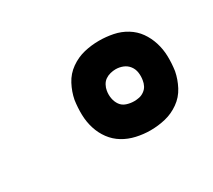

<svg xmlns="http://www.w3.org/2000/svg" viewBox="-65 -893 530 477"><g transform="rotate(-30 200.0 -654.5)"><path d="M252 -526Q232 -526 212 -530.5Q192 -535 175.5 -545Q159 -555 147.5 -570.5Q136 -586 130 -605Q124 -624 123.5 -644.5Q123 -665 126 -686Q130 -707 140.5 -727Q151 -747 169.5 -760Q188 -773 209 -778Q230 -783 252 -783Q272 -783 292 -779Q312 -775 329 -764.5Q346 -754 357 -738.5Q368 -723 374 -704Q380 -685 380.5 -664.5Q381 -644 378 -623Q374 -602 363.5 -582Q353 -562 334.5 -549Q316 -536 295 -531Q274 -526 252 -526ZM253 -609Q260 -609 267.5 -610.5Q275 -612 282 -617Q289 -622 292.5 -629Q296 -636 297 -643Q299 -654 297.5 -665Q296 -676 289.5 -684.5Q283 -693 273 -697Q263 -701 252 -701Q245 -701 237 -699Q229 -697 222.5 -692.5Q216 -688 212 -680.5Q208 -673 207 -666Q205 -655 207 -644Q209 -633 215 -624.5Q221 -616 231.5 -612.5Q242 -609 253 -609Z"/></g></svg>

Font: Iosevka Aile Extrabold Oblique
Style: Regular
Weight: 800
Italic angle: -9°
Designer: Belleve Invis
Foundry: Belleve Invis
Version: Version 31.1.0; ttfautohint (v1.8.4)